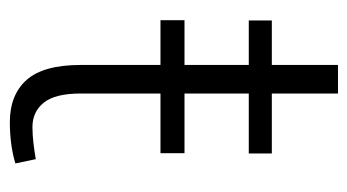

<svg xmlns="http://www.w3.org/2000/svg" viewBox="-180 -524 713 394"><g transform="rotate(90 177.0 -327.5)"><path d="M231 9.3Q175.3 9.3 144.5 -25.1Q113.8 -59.6 113.8 -136.2V-481H22.5V-528.3H113.8V-664.1H172.4V-528.3H295.4V-481H172.4V-136.2Q172.4 -83.5 191.2 -60.3Q210 -37.1 241.2 -37.1Q257.3 -37.1 273.7 -39.1Q290 -41 307.1 -43.9L315.9 -2Q277.8 9.3 231 9.3ZM22 -299.8V-349.1H294.9V-299.8Z"/></g></svg>

Font: Roboto Slab Light
Style: Regular
Weight: 300
Designer: Google
Version: Version 2.000; ttfautohint (v1.8.1.43-b0c9)